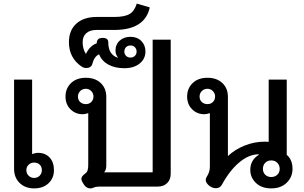

<svg xmlns="http://www.w3.org/2000/svg" viewBox="-20 -1034 1683 1064"><path d="M58 -98V-593H158V-180Q176 -187 191 -187Q231 -187 255 -161Q279 -135 279 -91Q279 -47 249 -18.5Q219 10 169 10Q120 10 89 -20Q58 -50 58 -98ZM212 -91Q212 -110 200 -121.5Q188 -133 169 -133Q151 -133 138.5 -121Q126 -109 126 -91Q126 -73 138.5 -60.5Q151 -48 169 -48Q188 -48 200 -60.5Q212 -73 212 -91Z M481 10Q456 10 440 -19Q431 -33 431 -43Q431 -57 452 -72Q462 -79 465.5 -90.5Q469 -102 469 -122V-407Q451 -401 438 -401Q398 -401 370.5 -428.5Q343 -456 343 -499Q343 -544 373.5 -573.5Q404 -603 456 -603Q507 -603 538 -574Q569 -545 569 -497V-116Q569 -92 557 -79H826V-814H926V-71Q926 -39 906.5 -19.5Q887 0 854 0H530Q512 0 498 6Q491 10 481 10ZM498 -499Q498 -517 485.5 -529.5Q473 -542 456 -542Q437 -542 424.5 -529.5Q412 -517 412 -499Q412 -480 424.5 -468.5Q437 -457 456 -457Q474 -457 486 -469Q498 -481 498 -499Z M529 -733Q502 -721 492 -681Q489 -669 480 -663Q471 -657 458 -657Q444 -657 431 -666Q362 -714 362 -800Q362 -866 403 -903Q444 -940 516 -940H612Q670 -940 697.5 -956Q725 -972 738 -1014L810 -993Q783 -868 613 -868H515Q478 -868 458 -850Q438 -832 438 -800Q438 -763 456 -735Q478 -781 516 -794Q516 -824 549 -824Q580 -824 580 -800Q580 -763 594.5 -742Q609 -721 633 -714L634 -715Q620 -732 620 -753Q620 -788 643.5 -809Q667 -830 703 -830Q740 -830 763 -807Q786 -784 786 -749Q786 -708 754 -682Q722 -656 669 -656Q617 -656 580.5 -676Q544 -696 529 -733ZM737 -748Q737 -763 727.5 -772.5Q718 -782 703 -782Q688 -782 678.5 -772.5Q669 -763 669 -748Q669 -734 678.5 -724.5Q688 -715 703 -715Q718 -715 727.5 -724.5Q737 -734 737 -748Z M1367 -92Q1367 -147 1414 -176V-179Q1360 -179 1306.5 -134.5Q1253 -90 1210 -11Q1199 9 1176 9Q1160 9 1143 -2Q1120 -19 1120 -37Q1120 -46 1126 -55Q1143 -80 1143 -110V-407Q1125 -401 1112 -401Q1072 -401 1044.5 -428.5Q1017 -456 1017 -499Q1017 -544 1047.5 -573.5Q1078 -603 1130 -603Q1181 -603 1212 -574Q1243 -545 1243 -497V-169Q1282 -206 1336 -227.5Q1390 -249 1448 -249L1469 -248V-593H1569V-176Q1601 -149 1601 -98Q1601 -53 1569 -21.5Q1537 10 1483 10Q1430 10 1398.5 -20Q1367 -50 1367 -92ZM1172 -499Q1172 -517 1159.5 -529.5Q1147 -542 1130 -542Q1111 -542 1098.5 -529.5Q1086 -517 1086 -499Q1086 -480 1098.5 -468.5Q1111 -457 1130 -457Q1148 -457 1160 -469Q1172 -481 1172 -499ZM1530 -98Q1530 -118 1517 -131.5Q1504 -145 1483 -145Q1463 -145 1450 -132Q1437 -119 1437 -98Q1437 -78 1450 -65.5Q1463 -53 1483 -53Q1503 -53 1516.5 -65.5Q1530 -78 1530 -98Z"/></svg>

Font: Niramit Medium
Style: Regular
Weight: 500
Designer: Katatrad Aksorn Co.,Ltd.
Foundry: Cadson Demak Co.,Ltd.
Version: Version 1.000; ttfautohint (v1.6)